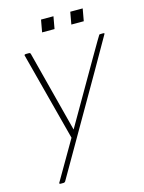

<svg xmlns="http://www.w3.org/2000/svg" viewBox="-128 -722 760 1015"><g transform="rotate(-15 252.0 -214.5)"><path d="M90 218H75Q68 218 68 213L193 -2Q66 -485 66 -487Q67 -492 74 -492H91Q98 -492 100 -486L215 -41Q474 -490 476.5 -491Q479 -492 498 -492Q504 -492 504 -488Q504 -485 101 212Q97 218 90 218ZM415 -580H347L359 -647H427ZM255 -580H187L199 -647H267Z"/></g></svg>

Font: YamahaIndonesia935. App Thin
Style: Italic
Weight: 100
Italic angle: -10°
Designer: Dalton Maag Ltd
Foundry: Dalton Maag Ltd
Version: Version 1.002; January 01, 2024; Regular/Italic